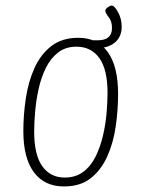

<svg xmlns="http://www.w3.org/2000/svg" viewBox="-20 -665 510 691"><path d="M210 6Q140 6 102 -45Q64 -96 64 -193Q64 -252 73 -311.5Q82 -371 104 -420Q126 -469 164.5 -499Q203 -529 262 -529Q331 -529 368 -477.5Q405 -426 405 -327Q405 -269 396.5 -210Q388 -151 366 -102Q344 -53 306.5 -23.5Q269 6 210 6ZM213 -26Q252 -26 279.5 -46.5Q307 -67 324 -101.5Q341 -136 350.5 -176.5Q360 -217 363.5 -257.5Q367 -298 367 -331Q367 -415 337.5 -456Q308 -497 255 -497Q216 -497 189 -476Q162 -455 145 -420.5Q128 -386 119 -345Q110 -304 106.5 -263.5Q103 -223 103 -191Q103 -108 132 -67Q161 -26 213 -26ZM329 -492 313 -520H332Q383 -520 383 -564Q383 -589 371 -603.5Q359 -618 359 -627Q359 -632 367.5 -638.5Q376 -645 382 -645Q392 -645 405 -621Q418 -597 418 -569Q418 -533 394 -512.5Q370 -492 329 -492Z"/></svg>

Font: Asap Condensed Condensed Thin
Style: Italic
Weight: 100
Width: 3
Italic angle: -6°
Designer: Pablo Cosgaya
Foundry: Omnibus-Type
Version: Version 3.001; ttfautohint (v1.8.4.7-5d5b)